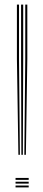

<svg xmlns="http://www.w3.org/2000/svg" viewBox="-20 -820 187 840"><path d="M86.5 -142.8 90.5 -562.5V-800H99.5V-562.5L93.2 -142.8ZM60.5 -142.8 54 -562.5V-800H63.2V-562.5L67 -142.8ZM73.5 -142.8 72.2 -562.5V-800H81.5V-562.5L80 -142.8ZM48 0V-8.2H105.5V0ZM48 -33.2V-41.5H105.5V-33.2ZM48 -16.8V-25H105.5V-16.8Z"/></svg>

Font: Big Shoulders Inline Display Thin Light
Style: Regular
Weight: 300
Version: Version 2.002